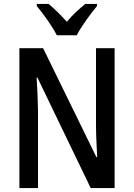

<svg xmlns="http://www.w3.org/2000/svg" viewBox="-20 -960 684 980"><path d="M270 -780H372C394 -825 443 -890 475 -929V-940H415C382 -912 354 -888 321 -849C290 -884 255 -918 228 -940H168V-929C203 -887 248 -824 270 -780ZM565 0V-714H470V-324C470 -275 473 -219 476 -158H472L200 -714H79V0H174V-395C173 -447 171 -502 167 -564H171L443 0Z"/></svg>

Font: Noto Sans Sinhala UI Condensed Medium
Style: Regular
Weight: 500
Width: 3
Designer: Jelle Bosma - Monotype Design Team
Foundry: Monotype Imaging Inc.
Version: Version 2.006